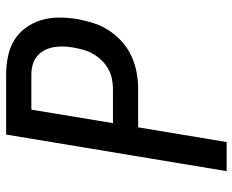

<svg xmlns="http://www.w3.org/2000/svg" viewBox="-88 -688 775 640"><g transform="rotate(-90 300.0 -367.5)"><path d="M50 0 172 -735H372Q402 -735 432 -729Q462 -723 486.5 -708Q511 -693 528 -669.5Q545 -646 553.5 -618Q562 -590 562 -559Q562 -528 557 -498Q552 -471 543.5 -444Q535 -417 519 -392.5Q503 -368 481 -348.5Q459 -329 432.5 -317Q406 -305 378.5 -300Q351 -295 324 -295H196L147 0ZM210 -379H324Q341 -379 358 -382.5Q375 -386 390.5 -394.5Q406 -403 419 -416.5Q432 -430 441 -445.5Q450 -461 454.5 -477.5Q459 -494 462 -511Q465 -527 465.5 -544.5Q466 -562 463 -578Q460 -594 452.5 -608Q445 -622 433 -632Q421 -642 405 -646.5Q389 -651 372 -651H255Z"/></g></svg>

Font: Iosevka Curly MdExObl
Style: Regular
Weight: 500
Width: 7
Italic angle: -9°
Monospace: yes
Designer: Belleve Invis
Foundry: Belleve Invis
Version: Version 11.1.0; ttfautohint (v1.8.3)